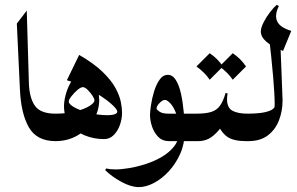

<svg xmlns="http://www.w3.org/2000/svg" viewBox="-20 -577 1216 785"><path d="M207 0Q130.4 0 98.1 -56.2Q65.9 -112.3 61.5 -210.9L48.8 -480.5L89.4 -533.7L98.1 -237.3Q100.1 -176.8 122.8 -144.5Q145.5 -112.3 207 -112.3Q221.2 -112.3 228.5 -92.8Q235.8 -73.2 235.8 -56.2Q235.8 -39.1 228.5 -19.5Q221.2 0 207 0Z M303.7 -352.5Q364.3 -317.4 399.7 -283Q435.1 -248.5 451.9 -217.5Q468.8 -186.5 473.9 -160.6Q479 -134.8 479 -116.7Q479 -90.3 470 -65.4Q460.9 -40.5 444.6 -24.4Q428.2 -8.3 405.8 -8.3Q363.3 -8.3 325.9 -23.7Q288.6 -39.1 265.1 -68.8Q241.7 -98.6 241.7 -142.6Q241.7 -162.6 248 -187.5Q254.4 -212.4 266.4 -235.1Q278.3 -257.8 295.2 -272.5Q312 -287.1 333 -287.1Q350.1 -287.1 360.6 -270.8Q371.1 -254.4 376.5 -232.4Q381.8 -210.4 383.8 -191.9Q385.7 -173.3 385.7 -168.9Q385.7 -125 362.1 -86.4Q338.4 -47.9 297.9 -23.9Q257.3 0 207 0Q195.8 0 190.2 -19.5Q184.6 -39.1 184.6 -56.2Q184.6 -73.2 190.2 -92.8Q195.8 -112.3 207 -112.3Q254.9 -112.3 290.5 -121.8Q326.2 -131.3 346.2 -144Q366.2 -156.7 366.2 -166.5Q366.2 -173.3 357.7 -186.3Q349.1 -199.2 338.1 -210Q327.1 -220.7 318.8 -220.7Q310.1 -220.7 296.4 -209Q282.7 -197.3 272 -183.3Q261.2 -169.4 261.2 -162.1Q261.2 -150.4 285.6 -137.2Q310.1 -124 346.9 -115Q383.8 -106 420.4 -106Q437.5 -106 448.5 -109.9Q459.5 -113.8 459.5 -120.1Q459.5 -131.3 431.2 -155.5Q402.8 -179.7 356.2 -206.1Q309.6 -232.4 253.4 -249Z M547.9 188Q515.6 188 476.6 166.7Q437.5 145.5 410.2 118.7L413.6 111.8Q430.7 115.7 452.1 115.7Q476.1 115.7 509.3 110.1Q542.5 104.5 577.6 93Q612.8 81.5 643.1 63.5Q673.3 45.4 692.4 20.8Q711.4 -3.9 711.4 -36.1Q711.4 -82.5 700.7 -111.6Q689.9 -140.6 676.5 -154.5Q663.1 -168.5 654.8 -168.5Q644.5 -168.5 632.3 -155.8Q620.1 -143.1 620.1 -133.3Q620.1 -128.9 632.1 -120.6Q644 -112.3 668 -112.3H780.8Q793 -112.3 799.1 -92.8Q805.2 -73.2 805.2 -56.2Q805.2 -39.1 799.1 -19.5Q793 0 780.8 0H669.9Q644 0 627 -17.3Q609.9 -34.7 601.6 -59.6Q593.3 -84.5 593.3 -107.4Q593.3 -120.1 597.2 -146.7Q601.1 -173.3 609.6 -201.9Q618.2 -230.5 632.1 -250.7Q646 -271 666.5 -271Q685.5 -271 698.7 -250.2Q711.9 -229.5 719.7 -195.1Q727.5 -160.6 731.2 -119.1Q734.9 -77.6 734.9 -36.1Q734.9 11.2 716.8 51.8Q698.7 92.3 670.4 123Q642.1 153.8 609.6 170.9Q577.1 188 547.9 188Z M780.8 0Q770.5 0 762.9 -16.6Q755.4 -33.2 755.4 -56.2Q755.4 -79.1 762.9 -95.7Q770.5 -112.3 780.8 -112.3H783.2Q821.3 -112.3 843.8 -119.4Q866.2 -126.5 879.4 -144.8Q892.6 -163.1 902.3 -196.8L910.6 -195.3Q908.2 -182.6 908.2 -171.4Q908.2 -136.7 929.9 -124.5Q951.7 -112.3 993.2 -112.3H995.6Q1006.3 -112.3 1015.6 -95.7Q1024.9 -79.1 1024.9 -56.2Q1024.9 -33.2 1015.9 -16.6Q1006.8 0 995.6 0H984.9Q934.1 0 908.4 -18.3Q882.8 -36.6 864.7 -81.1L896.5 -75.7Q877.4 -43 851.1 -21.5Q824.7 0 790.5 0ZM837.4 -359.4Q870.6 -336.9 891.6 -305.2L837.4 -251Q816.9 -281.2 783.2 -305.2ZM931.6 -359.4Q964.8 -336.9 985.8 -305.2L931.6 -251Q911.1 -281.2 877.4 -305.2Z M1077.1 -451.2 1125.5 -421.4Q1129.4 -326.2 1131.6 -265.1Q1133.8 -204.1 1135.3 -166.5Q1135.3 -122.6 1120.4 -84.5Q1105.5 -46.4 1074.7 -23.2Q1043.9 0 995.6 0Q981.9 0 976.1 -19.5Q970.2 -39.1 970.2 -56.2Q970.2 -73.2 976.1 -92.8Q981.9 -112.3 995.6 -112.3Q1017.1 -112.3 1041 -114.7Q1064.9 -117.2 1083.3 -124.3Q1101.6 -131.3 1105.5 -146L1101.1 -128.9Q1103 -135.7 1103 -153.3Q1103 -188.5 1096.7 -263.9Q1090.3 -339.4 1077.1 -451.2ZM1111.3 -557.1 1120.1 -552.2Q1101.6 -515.1 1113.3 -489.7Q1125 -464.4 1170.9 -450.7L1137.2 -368.7Q1046.4 -404.3 1046.4 -448.2Q1046.4 -463.9 1057.9 -486.1Q1069.3 -508.3 1084.7 -528.1Q1100.1 -547.9 1111.3 -557.1Z"/></svg>

Font: Lateef SemiBold
Style: Regular
Weight: 600
Designer: SIL International
Foundry: SIL International
Version: Version 4.200